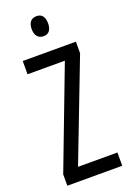

<svg xmlns="http://www.w3.org/2000/svg" viewBox="-171 -976 704 1035"><g transform="rotate(-20 180.5 -458.0)"><path d="M341 0H26V-65L244 -638H30V-714H335V-648L115 -76H341ZM182 -916Q205 -916 216.5 -901Q228 -886 228 -858Q228 -831 216.5 -816Q205 -801 182 -801Q160 -801 147 -816Q134 -831 134 -858Q134 -887 146.5 -901.5Q159 -916 182 -916Z"/></g></svg>

Font: Noto Sans Thai ExtraCondensed
Style: Regular
Weight: 400
Width: 2
Designer: Monotype Design Team
Foundry: Monotype Imaging Inc.
Version: Version 2.002